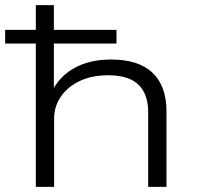

<svg xmlns="http://www.w3.org/2000/svg" viewBox="-27 -725 773 745"><path d="M112 0V-556H-7V-609H112V-705H182V-609H425V-556H182V-366H173Q200 -426 259.5 -460Q319 -494 404 -494Q511 -494 565 -442.5Q619 -391 619 -293V0H548V-289Q548 -337 530.5 -369.5Q513 -402 478.5 -417.5Q444 -433 393 -433Q329 -433 282 -410.5Q235 -388 209 -350Q183 -312 183 -265V0Z"/></svg>

Font: Nunito Sans 10pt Expanded Light
Style: Regular
Weight: 300
Width: 7
Designer: Vernon Adams
Foundry: Vernon Adams
Version: Version 3.101;gftools[0.9.27]